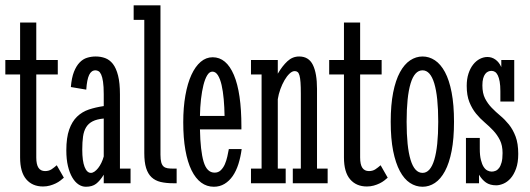

<svg xmlns="http://www.w3.org/2000/svg" viewBox="-26 -691 1998 724"><path d="M144 -45.9Q158.2 -45.9 168.5 -52.7Q178.7 -59.6 188 -67.9L214.8 -21Q209.5 -16.1 201.9 -10.3Q194.3 -4.4 184.3 0.5Q174.3 5.4 162.1 8.8Q149.9 12.2 136.2 12.2Q96.2 12.2 73 -14.9Q49.8 -42 49.8 -97.2V-410.2H-5.9V-464.8H49.8V-606H110.8V-464.8H191.9V-410.2H110.8V-97.2Q110.8 -70.8 119.1 -58.3Q127.4 -45.9 144 -45.9Z M365.2 -244.1Q339.4 -241.7 323.5 -233.6Q307.6 -225.6 298.8 -211.2Q290 -196.8 287.1 -175.8Q284.2 -154.8 284.2 -127Q284.2 -84 293 -61.5Q301.8 -39.1 316.9 -39.1Q323.2 -39.1 330.3 -43.9Q337.4 -48.8 344 -57.1Q350.6 -65.4 356.2 -76.9Q361.8 -88.4 365.2 -101.1ZM241.2 -362.8Q244.1 -397.9 252.9 -420.2Q261.7 -442.4 274.2 -455.3Q286.6 -468.3 302.2 -473.1Q317.9 -478 335 -478Q354 -478 370.6 -471.9Q387.2 -465.8 399.7 -450Q412.1 -434.1 419.2 -406.2Q426.3 -378.4 426.3 -335V-55.2H466.3V0H365.2V-32.2Q351.1 -9.3 336.4 2Q321.8 13.2 297.9 13.2Q283.2 13.2 270 4.4Q256.8 -4.4 246.6 -21.7Q236.3 -39.1 230.2 -64.7Q224.1 -90.3 224.1 -124Q224.1 -171.9 234.9 -202.4Q245.6 -232.9 264.6 -251.2Q283.7 -269.5 309.3 -278.1Q335 -286.6 365.2 -291V-335.9Q365.2 -365.2 362.5 -382.8Q359.9 -400.4 355.5 -409.9Q351.1 -419.4 345.5 -422.6Q339.8 -425.8 334 -425.8Q318.4 -425.8 310.1 -408.4Q301.8 -391.1 299.3 -353Z M478 -670.9H579.1V-107.9Q579.1 -89.4 582 -78.9Q585 -68.4 590.8 -63.2Q596.7 -58.1 605.7 -56.6Q614.7 -55.2 627 -55.2H640.1V0H627.9Q600.1 0 579.6 -4.9Q559.1 -9.8 545.4 -22.7Q531.7 -35.6 524.9 -57.6Q518.1 -79.6 518.1 -113.8V-616.2H478Z M820.8 -253.9Q820.3 -286.6 817.6 -316.9Q814.9 -347.2 809.6 -370.4Q804.2 -393.6 795.7 -407.2Q787.1 -420.9 774.9 -420.9Q763.7 -420.9 755.4 -407.2Q747.1 -393.6 741.2 -370.4Q735.4 -347.2 731.9 -316.9Q728.5 -286.6 728 -253.9ZM783.2 -40Q797.4 -40 806.6 -49.1Q815.9 -58.1 821.8 -71.5Q827.6 -85 831.1 -100.3Q834.5 -115.7 836.9 -128.9H885.3Q881.3 -98.6 873 -72.5Q864.7 -46.4 851.6 -27.3Q838.4 -8.3 820.6 2.4Q802.7 13.2 780.3 13.2Q753.9 13.2 732.7 -2.4Q711.4 -18.1 696.3 -48.8Q681.2 -79.6 673.1 -125Q665 -170.4 665 -230Q665 -286.1 673.1 -331.5Q681.2 -377 695.8 -408.7Q710.4 -440.4 730.7 -457.8Q751 -475.1 775.9 -475.1Q827.6 -475.1 856 -408.2Q884.3 -341.3 884.3 -213.9V-203.1H728Q729.5 -123 741.7 -81.5Q753.9 -40 783.2 -40Z M920.4 -464.8H1021.5V-413.1Q1038.6 -442.4 1057.9 -460.2Q1077.1 -478 1102.1 -478Q1138.2 -478 1153.8 -446.3Q1169.4 -414.6 1169.4 -356V-55.2H1209.5V0H1078.1V-55.2H1108.4V-336.9Q1108.4 -363.8 1107.2 -380.4Q1106 -397 1103.3 -406.5Q1100.6 -416 1096.2 -419.4Q1091.8 -422.9 1085.4 -422.9Q1075.7 -422.9 1065.7 -413.3Q1055.7 -403.8 1046.9 -388.7Q1038.1 -373.5 1031.2 -354.7Q1024.4 -335.9 1021.5 -316.9V-55.2H1051.3V0H920.4V-55.2H960.4V-410.2H920.4Z M1365.2 -45.9Q1379.4 -45.9 1389.6 -52.7Q1399.9 -59.6 1409.2 -67.9L1436 -21Q1430.7 -16.1 1423.1 -10.3Q1415.5 -4.4 1405.5 0.5Q1395.5 5.4 1383.3 8.8Q1371.1 12.2 1357.4 12.2Q1317.4 12.2 1294.2 -14.9Q1271 -42 1271 -97.2V-410.2H1215.3V-464.8H1271V-606H1332V-464.8H1413.1V-410.2H1332V-97.2Q1332 -70.8 1340.3 -58.3Q1348.6 -45.9 1365.2 -45.9Z M1686 -231.9Q1686 -168 1677 -121.8Q1668 -75.7 1651.9 -45.7Q1635.7 -15.6 1614 -1.2Q1592.3 13.2 1567.4 13.2Q1542 13.2 1520 -1.2Q1498 -15.6 1481.9 -45.7Q1465.8 -75.7 1456.5 -121.8Q1447.3 -168 1447.3 -231.9Q1447.3 -295.4 1456.5 -342Q1465.8 -388.7 1482.2 -418.7Q1498.5 -448.7 1520.5 -463.4Q1542.5 -478 1567.4 -478Q1592.3 -478 1614 -463.6Q1635.7 -449.2 1651.9 -419.2Q1668 -389.2 1677 -342.5Q1686 -295.9 1686 -231.9ZM1626.5 -231.9Q1626.5 -327.1 1611.6 -376.5Q1596.7 -425.8 1567.4 -425.8Q1537.1 -425.8 1522.2 -376Q1507.3 -326.2 1507.3 -231.9Q1507.3 -137.7 1522.2 -88.4Q1537.1 -39.1 1567.4 -39.1Q1596.7 -39.1 1611.6 -88.4Q1626.5 -137.7 1626.5 -231.9Z M1731 0V-170.9H1783.2V-129.9Q1783.2 -104.5 1787.4 -87.9Q1791.5 -71.3 1797.9 -61.5Q1804.2 -51.8 1812.3 -47.9Q1820.3 -43.9 1828.1 -43.9Q1835.4 -43.9 1842.8 -46.9Q1850.1 -49.8 1856 -57.6Q1861.8 -65.4 1865.5 -78.9Q1869.1 -92.3 1869.1 -113.8Q1869.1 -142.6 1859.1 -162.6Q1849.1 -182.6 1834 -198.7Q1818.8 -214.8 1801.5 -229.5Q1784.2 -244.1 1769 -262.7Q1753.9 -281.2 1743.9 -306.2Q1733.9 -331.1 1733.9 -367.2Q1733.9 -393.1 1740.5 -413.3Q1747.1 -433.6 1758.1 -447.5Q1769 -461.4 1783.2 -468.8Q1797.4 -476.1 1812 -476.1Q1828.6 -476.1 1842.3 -466.3Q1856 -456.5 1864.3 -438V-464.8H1913.1V-308.1H1860.8V-347.2Q1860.8 -368.7 1858.2 -383.3Q1855.5 -397.9 1851.1 -407Q1846.7 -416 1840.6 -419.9Q1834.5 -423.8 1827.1 -423.8Q1820.8 -423.8 1814.7 -421.1Q1808.6 -418.5 1803.7 -412.1Q1798.8 -405.8 1795.9 -395.3Q1793 -384.8 1793 -369.1Q1793 -339.4 1803 -319.8Q1813 -300.3 1828.1 -284.7Q1843.3 -269 1860.6 -254.6Q1877.9 -240.2 1893.1 -221.4Q1908.2 -202.6 1918.2 -176.3Q1928.2 -149.9 1928.2 -110.8Q1928.2 -77.6 1919.9 -54.9Q1911.6 -32.2 1899.2 -18.3Q1886.7 -4.4 1872.1 1.7Q1857.4 7.8 1845.2 7.8Q1821.8 7.8 1806.6 -2.7Q1791.5 -13.2 1780.3 -32.2V0Z"/></svg>

Font: Stint Ultra Condensed
Style: Regular
Weight: 400
Width: 1
Designer: Astigmatic (AOETI)
Foundry: Astigmatic (AOETI)
Version: Version 1.000